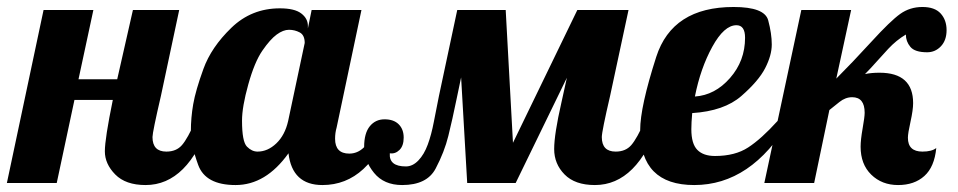

<svg xmlns="http://www.w3.org/2000/svg" viewBox="-58 -529 2769 555"><path d="M268.1 -240.2H157.2L106 0H-38.1L67.9 -500H211.9L168.9 -299.8H280.8L326.2 -500H460L407.2 -252Q382.8 -147 382.8 -132.8Q382.8 -90.8 422.9 -90.8Q451.7 -90.8 468 -109.6Q484.4 -128.4 506.8 -179.2H548.8Q485.8 5.9 362.8 5.9Q305.2 5.9 275.1 -24.7Q245.1 -55.2 245.1 -91.6Q245.1 -127.9 268.1 -240.2Z M641.6 -180.2Q641.6 -119.6 655.8 -105.2Q669.9 -90.8 686.5 -90.8Q715.8 -90.8 740.7 -114.5Q765.6 -138.2 774.9 -179.2L822.8 -404.8Q822.8 -427.7 808.3 -435.3Q793.9 -442.9 777.3 -442.9Q760.7 -442.9 741.9 -429.2Q723.1 -415.5 700.4 -382.6Q677.7 -349.6 659.7 -284.9Q641.6 -220.2 641.6 -180.2ZM751 -504.9Q793.5 -504.9 812.7 -490.2Q832 -475.6 832 -454.1V-446.8L842.8 -500H986.8L915 -160.2Q910.6 -145 910.6 -127.9Q910.6 -85 951.7 -85Q1006.3 -85 1032.7 -179.2H1074.7Q1010.3 5.9 874 5.9Q786.6 5.9 775.9 -85.9Q710.4 5.9 623 5.9Q536.1 5.9 514.9 -52.2Q493.7 -110.4 493.7 -149.4Q493.7 -188.5 500.5 -227.8Q507.3 -267.1 530 -329.8Q552.7 -392.6 610.8 -448.7Q668.9 -504.9 751 -504.9Z M1068.8 -85.9Q1065.9 -47.9 1115.2 -47.9Q1134.8 -47.9 1151.4 -65.2Q1168 -82.5 1178.5 -111.1Q1189 -139.6 1196 -176.5Q1203.1 -213.4 1210.9 -252L1263.7 -500H1403.8L1424.8 -116.2L1610.8 -500H1758.8L1705.6 -252Q1681.6 -148.9 1681.6 -132.8Q1681.6 -90.8 1721.7 -90.8Q1750.5 -90.8 1766.8 -109.6Q1783.2 -128.4 1805.7 -179.2H1847.7Q1784.7 5.9 1661.6 5.9Q1604 5.9 1574 -24.7Q1543.9 -55.2 1543.9 -98.1Q1543.9 -141.1 1564.9 -232.9L1580.6 -304.2L1432.6 0H1292.5L1274.9 -305.2L1261.7 -242.2Q1249.5 -182.6 1238 -136.2Q1226.6 -89.8 1201.4 -42Q1176.3 5.9 1104.5 5.9Q1051.8 5.9 1023.2 -29.3Q994.6 -64.5 994.6 -104.5Q994.6 -144 1011 -164.1Q1027.3 -184.1 1053.7 -184.1Q1080.1 -184.1 1094.5 -169.7Q1108.9 -155.3 1108.9 -131.3Q1108.9 -107.4 1096.7 -95.5Q1084.5 -83.5 1068.8 -85.9Z M2095.7 -419.9Q2095.7 -456.1 2070.8 -456.1Q2035.2 -456.1 2001 -393.8Q1966.8 -331.5 1950.7 -250Q2008.8 -253.9 2052.2 -303.5Q2095.7 -353 2095.7 -419.9ZM1792.5 -152.8Q1792.5 -220.2 1838.9 -364.5Q1885.3 -508.8 2062.5 -508.8Q2152.3 -508.8 2162.6 -470.2Q2172.9 -431.6 2172.9 -400.4Q2172.9 -369.1 2153.8 -332Q2134.8 -294.9 2085 -251.5Q2035.2 -208 1942.9 -202.1Q1940.4 -173.8 1940.4 -155.3Q1940.4 -113.3 1957.8 -95.7Q1975.1 -78.1 2008.8 -78.1Q2066.9 -78.1 2104.7 -102.8Q2142.6 -127.4 2189.5 -179.2H2223.6Q2113.3 5.9 1948.7 5.9Q1792.5 5.9 1792.5 -152.8Z M2441.4 -203.1Q2441.4 -248 2405.3 -248Q2385.7 -248 2368.4 -234.1Q2351.1 -220.2 2339.4 -210.9L2295.4 0H2151.4L2258.3 -500H2402.3L2359.4 -301.8Q2405.3 -347.7 2460.7 -408.2Q2516.1 -468.8 2544.2 -488.8Q2572.3 -508.8 2608.4 -508.8Q2644 -508.8 2661.1 -490Q2678.2 -471.2 2678.2 -441.9Q2678.2 -412.6 2661.9 -395.3Q2645.5 -377.9 2622.1 -377.9Q2586.4 -377.9 2573.5 -393.6Q2560.5 -409.2 2560.5 -429.2Q2532.7 -412.6 2509.5 -387.7Q2486.3 -362.8 2472.2 -346.7Q2458 -330.6 2442.4 -314.9Q2460.4 -318.8 2484.4 -318.8Q2581.5 -318.8 2581.5 -231Q2581.5 -211.4 2574 -177.5Q2566.4 -143.6 2566.4 -130.9Q2566.4 -90.8 2608.4 -90.8Q2635.3 -90.8 2648.4 -101.1Q2643.1 -46.4 2614 -20.3Q2585 5.9 2538.1 5.9Q2491.2 5.9 2460.4 -24.2Q2429.7 -54.2 2429.7 -105Q2429.7 -124.5 2435.5 -157.7Q2441.4 -190.9 2441.4 -203.1Z"/></svg>

Font: Lobster-Regular
Style: Regular
Weight: 400
Designer: Pablo Impallari
Foundry: Pablo Impallari
Version: Version 1.007; ttfautohint (v1.1) -l 8 -r 50 -G 50 -x 14 -D 